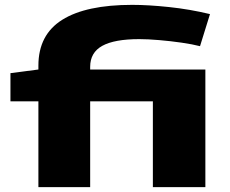

<svg xmlns="http://www.w3.org/2000/svg" viewBox="-20 -770 947 790"><path d="M138 0V-353H23V-469L138 -484V-500Q138 -627 236 -688.5Q334 -750 524 -750Q590 -750 675.5 -741Q761 -732 844 -712L803 -580Q772 -588 727 -594.5Q682 -601 635 -605Q588 -609 553 -609Q451 -609 401 -581.5Q351 -554 351 -495V-484H825V0H609V-353H351V0Z"/></svg>

Font: Georama ExtraExtended
Style: Bold
Weight: 700
Width: 8
Designer: Jean-Baptiste Levee
Foundry: Production Type
Version: Version 1.000